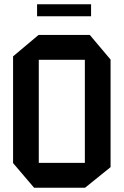

<svg xmlns="http://www.w3.org/2000/svg" viewBox="-20 -876 578 896"><path d="M139 0 41 -115V-613L160 -713H399L496 -598V-96L377 0ZM161 -597V-116H376V-597ZM153 -800V-856H405V-800Z"/></svg>

Font: Foldit Thin Medium
Style: Regular
Weight: 500
Version: Version 1.003